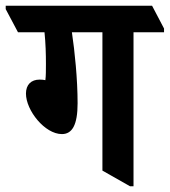

<svg xmlns="http://www.w3.org/2000/svg" viewBox="-75 -645 595 673"><path d="M142 -175C178 -175 197 -207 197 -283C197 -368 187 -465 177 -532H284V-47L381 8H393V-532H500V-545L458 -625H-55V-613L-12 -532H81C85 -493 86 -455 86 -421C86 -401 86 -377 84 -364C80 -365 72 -366 64 -366C34 -366 16 -348 16 -317C16 -258 82 -175 142 -175Z"/></svg>

Font: Noto Serif Devanagari ExtraCondensed
Style: Bold
Weight: 700
Width: 2
Designer: Universal Thirst, Indian Type Foundry and the Monotype Design Team
Foundry: Monotype Imaging Inc.
Version: Version 2.004